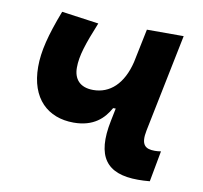

<svg xmlns="http://www.w3.org/2000/svg" viewBox="-65 -598 717 678"><g transform="rotate(10 293.0 -259.0)"><path d="M212.4 -149.4C284.2 -149.4 319.8 -185.1 341.3 -224.1H350.6L341.3 -178.2C314.5 -46.9 357.9 9.8 471.7 9.8C482.4 9.8 500 9.3 513.7 7.8L534.2 -103C525.9 -101.6 519 -101.1 512.2 -101.1C478 -101.1 460.4 -113.8 471.2 -167L542.5 -517.6H410.6L385.7 -397C366.2 -316.4 320.3 -274.9 260.7 -274.9C211.9 -274.9 190.4 -302.7 190.4 -342.8C190.4 -385.3 205.6 -430.2 237.8 -509.3L105 -527.8C70.3 -437.5 55.2 -377.4 55.2 -322.3C55.2 -208.5 119.6 -149.4 212.4 -149.4Z"/></g></svg>

Font: Cascadia Code NF
Style: Bold Italic
Weight: 700
Italic angle: -10°
Monospace: yes
Designer: Aaron Bell
Foundry: Saja Typeworks
Version: Version 2404.023